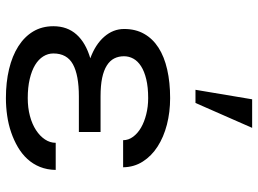

<svg xmlns="http://www.w3.org/2000/svg" viewBox="-130 -720 861 640"><g transform="rotate(90 300.0 -400.5)"><path d="M301.8 -233.4Q231 -233.4 194.8 -213.6Q158.7 -193.8 158.7 -148.4Q158.7 -130.4 168.5 -114.7Q178.2 -99.1 197 -87.6Q215.8 -76.2 243.7 -69.6Q271.5 -63 307.6 -63Q339.8 -63 367.2 -70.3Q394.5 -77.6 414.3 -90.6Q434.1 -103.5 445.3 -120.4Q456.5 -137.2 456.5 -156.2H546.9Q546.4 -127.4 536.9 -103.8Q527.3 -80.1 510.5 -61.8Q493.7 -43.5 470.7 -30Q447.8 -16.6 421.4 -7.6Q395 1.5 366 5.6Q336.9 9.8 307.6 9.8Q254.9 9.8 210.9 -0.7Q167 -11.2 135 -31.5Q103 -51.8 85.4 -81.1Q67.9 -110.4 67.9 -148.4Q67.9 -194.8 95.5 -225.6Q123 -256.3 174.8 -271.5Q128.4 -288.6 102.8 -318.1Q77.1 -347.7 77.1 -384.3Q77.1 -422.4 93.3 -450.9Q109.4 -479.5 139.4 -498.8Q169.4 -518.1 212.2 -527.8Q254.9 -537.6 307.6 -537.6Q354 -537.6 395.8 -526.9Q437.5 -516.1 469 -495.8Q500.5 -475.6 519 -446.5Q537.6 -417.5 538.1 -380.9H447.8Q447.8 -398.9 436.3 -414.3Q424.8 -429.7 405.8 -440.7Q386.7 -451.7 361.3 -458Q335.9 -464.4 307.6 -464.4Q271 -464.4 244.6 -458Q218.3 -451.7 201.2 -440.7Q184.1 -429.7 176 -415Q168 -400.4 168 -383.8Q168 -365.7 175.3 -351.3Q182.6 -336.9 198.7 -326.7Q214.8 -316.4 240.2 -311Q265.6 -305.7 301.8 -305.7H420.4V-233.4ZM311.5 -811H406.7L323.7 -622.1H279.8Z"/></g></svg>

Font: Roboto Mono
Style: Regular
Weight: 400
Designer: Google
Version: Version 2.000985; 2015; ttfautohint (v1.3)